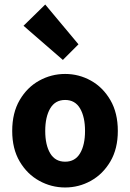

<svg xmlns="http://www.w3.org/2000/svg" viewBox="-20 -818 576 849"><path d="M268 11Q207 11 153.5 -18.5Q100 -48 67 -104Q34 -160 34 -239Q34 -319 67 -375.5Q100 -432 153.5 -461.5Q207 -491 268 -491Q329 -491 382 -461.5Q435 -432 468 -375.5Q501 -319 501 -239Q501 -160 468 -104Q435 -48 382 -18.5Q329 11 268 11ZM268 -103Q312 -103 334 -140Q356 -177 356 -239Q356 -301 334 -338.5Q312 -376 268 -376Q224 -376 202 -338.5Q180 -301 180 -239Q180 -177 202 -140Q224 -103 268 -103ZM258 -553 84 -704 180 -798 327 -622Z"/></svg>

Font: Narnoor ExtraBold
Style: Regular
Weight: 800
Designer: S. Sridhar Murthy
Foundry: SIL International
Version: Version 3.000